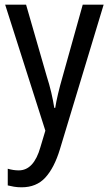

<svg xmlns="http://www.w3.org/2000/svg" viewBox="-20 -557 464 817"><path d="M173 -1 152 69Q124 168 60 168Q37 168 13 161V232Q25 235 39.5 237.5Q54 240 72 240Q135 240 173 198.5Q211 157 235 78L421 -537H332L247 -233Q223 -150 215 -98H211Q206 -130 198 -164Q190 -198 179 -232L91 -537H2Z"/></svg>

Font: Noto Sans Display SemiCondensed
Style: Regular
Weight: 400
Width: 4
Designer: Monotype Design team
Foundry: Monotype Imaging Inc.
Version: 1.000